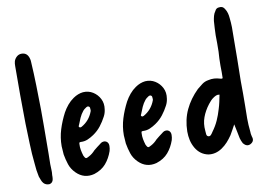

<svg xmlns="http://www.w3.org/2000/svg" viewBox="-81 -894 1427 1031"><g transform="rotate(-10 632.5 -378.5)"><path d="M132 -95Q132 -81 133 -66Q134 -51 132 -35Q132 -31 132 -25.5Q132 -20 131 -14Q128 6 110 10Q90 11 78 -2Q71 -10 67.5 -20Q64 -30 60 -40Q56 -58 53.5 -76Q51 -94 50 -112Q44 -167 42.5 -222Q41 -277 39 -332Q38 -411 37.5 -489Q37 -567 38 -646Q38 -653 38.5 -659.5Q39 -666 41 -673Q46 -687 57 -696.5Q68 -706 83 -706Q114 -706 123 -673Q126 -664 126 -655Q130 -590 131.5 -525Q133 -460 134 -395Q134 -388 134 -362Q134 -336 134 -300.5Q134 -265 133.5 -226Q133 -187 133 -152.5Q133 -118 132 -95Z M209 -179Q209 -226 222.5 -269.5Q236 -313 258 -355Q269 -375 284 -393Q299 -411 318 -424Q344 -442 372 -445Q402 -447 426 -432Q450 -417 463 -391.5Q476 -366 471 -334Q470 -325 467 -315Q464 -305 459 -296Q446 -271 428.5 -248.5Q411 -226 386 -209Q370 -198 352.5 -190.5Q335 -183 315 -184Q308 -184 306.5 -182Q305 -180 305 -173Q304 -157 307 -141Q310 -125 315 -109Q321 -96 326 -94Q331 -92 344 -100Q363 -110 378 -127Q387 -135 396 -141.5Q405 -148 414 -155Q418 -159 426 -163Q441 -168 451.5 -160.5Q462 -153 462 -137Q462 -130 461 -123Q460 -116 458 -109Q445 -71 421 -43Q397 -15 356 -2Q299 13 257 -29Q235 -51 226 -78Q217 -105 212 -134Q211 -145 210.5 -156.5Q210 -168 209 -179ZM396 -344Q396 -351 395 -356.5Q394 -362 389 -364Q382 -368 371 -359Q367 -357 364 -354Q361 -351 357 -347Q344 -331 335.5 -312Q327 -293 320 -274Q315 -267 321 -263Q323 -261 326.5 -261.5Q330 -262 332 -263Q377 -288 395 -337Q396 -339 396 -341.5Q396 -344 396 -344Z M548 -179Q548 -226 561.5 -269.5Q575 -313 597 -355Q608 -375 623 -393Q638 -411 657 -424Q683 -442 711 -445Q741 -447 765 -432Q789 -417 802 -391.5Q815 -366 810 -334Q809 -325 806 -315Q803 -305 798 -296Q785 -271 767.5 -248.5Q750 -226 725 -209Q709 -198 691.5 -190.5Q674 -183 654 -184Q647 -184 645.5 -182Q644 -180 644 -173Q643 -157 646 -141Q649 -125 654 -109Q660 -96 665 -94Q670 -92 683 -100Q702 -110 717 -127Q726 -135 735 -141.5Q744 -148 753 -155Q757 -159 765 -163Q780 -168 790.5 -160.5Q801 -153 801 -137Q801 -130 800 -123Q799 -116 797 -109Q784 -71 760 -43Q736 -15 695 -2Q638 13 596 -29Q574 -51 565 -78Q556 -105 551 -134Q550 -145 549.5 -156.5Q549 -168 548 -179ZM735 -344Q735 -351 734 -356.5Q733 -362 728 -364Q721 -368 710 -359Q706 -357 703 -354Q700 -351 696 -347Q683 -331 674.5 -312Q666 -293 659 -274Q654 -267 660 -263Q662 -261 665.5 -261.5Q669 -262 671 -263Q716 -288 734 -337Q735 -339 735 -341.5Q735 -344 735 -344Z M1142 -134Q1133 -118 1126.5 -105.5Q1120 -93 1112 -80Q1099 -61 1085 -45.5Q1071 -30 1052 -17Q1016 7 977 1Q933 -8 909 -49Q897 -70 892 -92.5Q887 -115 887 -140Q888 -205 913 -258Q938 -311 983 -355Q997 -367 1012 -378Q1027 -389 1046 -392Q1063 -396 1078.5 -395Q1094 -394 1110 -389Q1112 -388 1116 -387.5Q1120 -387 1124 -389Q1124 -405 1124.5 -422.5Q1125 -440 1124 -457Q1124 -496 1127 -533Q1128 -556 1127.5 -578Q1127 -600 1127 -622Q1128 -641 1128.5 -661Q1129 -681 1131 -700Q1133 -714 1136.5 -727Q1140 -740 1148 -751Q1155 -767 1172 -767Q1192 -770 1202 -751Q1209 -740 1212.5 -727.5Q1216 -715 1217 -701Q1220 -676 1220.5 -650Q1221 -624 1220 -598Q1220 -538 1219 -477.5Q1218 -417 1217 -356Q1217 -322 1217.5 -288.5Q1218 -255 1217 -221Q1216 -187 1216 -152.5Q1216 -118 1220 -83Q1220 -68 1224 -53Q1234 -27 1209 -14Q1188 -4 1170 -26Q1166 -33 1163 -41Q1160 -49 1158 -56Q1154 -74 1150.5 -93.5Q1147 -113 1142 -134ZM1092 -305Q1081 -307 1073 -303.5Q1065 -300 1058 -295Q1049 -289 1042 -281.5Q1035 -274 1028 -265Q1004 -234 991.5 -200Q979 -166 983 -127Q983 -118 984.5 -107.5Q986 -97 995 -95Q1003 -93 1009.5 -100.5Q1016 -108 1020 -115Q1040 -142 1052.5 -170Q1065 -198 1074 -229Q1080 -248 1084 -266.5Q1088 -285 1092 -305Z"/></g></svg>

Font: Delicious Handrawn
Style: Regular
Weight: 400
Designer: Agung Rohmat
Foundry: Agung Rohmat
Version: Version 1.002; ttfautohint (v1.8.4.7-5d5b);gftools[0.9.27]